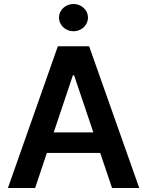

<svg xmlns="http://www.w3.org/2000/svg" viewBox="-20 -938 733 958"><path d="M19.5 0 268.6 -707H424.8L674.8 0H539.1L480 -174.8H213.9L155.3 0ZM445.8 -277.3 349.6 -562.5H343.8L248 -277.3ZM274.4 -850.6Q274.4 -868.7 284.2 -884.3Q293.9 -899.9 310.8 -908.9Q327.6 -918 346.7 -918Q366.2 -918 382.8 -908.9Q399.4 -899.9 409.2 -884.3Q418.9 -868.7 418.9 -850.6Q418.9 -832 409.2 -816.2Q399.4 -800.3 382.8 -791.3Q366.2 -782.2 346.7 -782.2Q327.6 -782.2 310.8 -791.3Q293.9 -800.3 284.2 -816.2Q274.4 -832 274.4 -850.6Z"/></svg>

Font: Pretendard SemiBold
Style: Regular
Weight: 600
Designer: Base glyphs from Inter by Rasmus Andersson; Hangeul glyphs from Noto Sans CJK(Source Han Sans) by Jang Soo-young and Kan
Foundry: Kil Hyung-jin
Version: Version 1.309